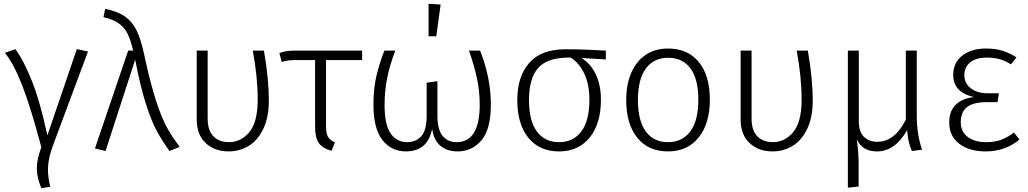

<svg xmlns="http://www.w3.org/2000/svg" viewBox="-20 -791 5443 1017"><path d="M231 -74 387 -531 446 -518 260 -19Q234 50 234 106Q234 147 246 198L199 206Q175 149 175 100Q175 52 199 -11Q144 -218 99 -335Q54 -452 6 -511L61 -531Q105 -473 149 -362Q193 -251 231 -74Z M743 -505Q776 -351 806 -259Q836 -167 863.5 -117Q891 -67 932 -13L878 9Q837 -48 809.5 -99Q782 -150 753 -240Q724 -330 696 -475L539 9L483 -5L659 -523H685Q673 -578 656 -612Q639 -646 608.5 -667.5Q578 -689 528 -700L537 -744Q603 -731 642 -703.5Q681 -676 703.5 -630Q726 -584 743 -505Z M1404 -260Q1404 -169 1374.5 -108Q1345 -47 1297 -18Q1249 11 1191 11Q1117 11 1069.5 -33Q1022 -77 1022 -159V-523H1080V-163Q1080 -100 1110.5 -69Q1141 -38 1193 -38Q1256 -38 1300.5 -91Q1345 -144 1345 -264Q1345 -383 1319 -523H1378Q1404 -373 1404 -260Z M1707 -473V-124Q1707 -84 1717.5 -66Q1728 -48 1754 -37L1736 8Q1687 -6 1668 -34.5Q1649 -63 1649 -119V-473H1557Q1526 -473 1510 -471Q1494 -469 1472 -463L1460 -510Q1482 -518 1500.5 -520.5Q1519 -523 1551 -523H1898V-473Z M2580 -237Q2580 -106 2530 -47.5Q2480 11 2404 11Q2348 11 2312.5 -19Q2277 -49 2269 -109Q2246 11 2130 11Q2052 11 2005 -50Q1958 -111 1958 -238Q1958 -322 1974 -389.5Q1990 -457 2016 -523H2074Q2045 -448 2031 -379Q2017 -310 2017 -236Q2017 -131 2049 -84.5Q2081 -38 2136 -38Q2184 -38 2212 -70Q2240 -102 2240 -179V-353L2297 -361V-179Q2297 -104 2324.5 -71Q2352 -38 2398 -38Q2521 -38 2521 -236Q2521 -308 2506.5 -376Q2492 -444 2464 -523H2523Q2580 -379 2580 -237ZM2314 -767 2291 -599H2250V-771Z M3189 -476 3059 -484Q3106 -457 3134.5 -400Q3163 -343 3163 -263Q3163 -136 3103.5 -62.5Q3044 11 2941 11Q2837 11 2778.5 -61.5Q2720 -134 2720 -261Q2720 -386 2783.5 -458Q2847 -530 2974 -530Q3075 -530 3189 -523ZM3003 -486H2998Q2881 -487 2831.5 -432Q2782 -377 2782 -261Q2782 -152 2823.5 -95Q2865 -38 2941 -38Q3017 -38 3059.5 -95Q3102 -152 3102 -263Q3102 -344 3075 -400.5Q3048 -457 3003 -486Z M3740 -263Q3740 -136 3680.5 -62.5Q3621 11 3518 11Q3414 11 3355.5 -61.5Q3297 -134 3297 -261Q3297 -344 3324 -406Q3351 -468 3401 -501Q3451 -534 3519 -534Q3623 -534 3681.5 -462.5Q3740 -391 3740 -263ZM3359 -261Q3359 -152 3400.5 -95Q3442 -38 3518 -38Q3594 -38 3636.5 -95Q3679 -152 3679 -263Q3679 -372 3637.5 -428.5Q3596 -485 3519 -485Q3443 -485 3401 -428Q3359 -371 3359 -261Z M4285 -260Q4285 -169 4255.5 -108Q4226 -47 4178 -18Q4130 11 4072 11Q3998 11 3950.5 -33Q3903 -77 3903 -159V-523H3961V-163Q3961 -100 3991.5 -69Q4022 -38 4074 -38Q4137 -38 4181.5 -91Q4226 -144 4226 -264Q4226 -383 4200 -523H4259Q4285 -373 4285 -260Z M4810 9Q4798 -20 4793 -43.5Q4788 -67 4785 -102Q4721 11 4626 11Q4585 11 4559.5 -5Q4534 -21 4518 -52Q4528 8 4528 80V197L4471 203V-523H4529V-150Q4529 -93 4556 -66.5Q4583 -40 4627 -40Q4719 -40 4778 -157V-523H4836V-177Q4836 -80 4864 2Z M5364 -487 5335 -450Q5307 -468 5277 -477Q5247 -486 5208 -486Q5151 -486 5119.5 -461Q5088 -436 5088 -392Q5088 -350 5122 -323.5Q5156 -297 5212 -297H5271L5264 -250H5207Q5136 -250 5102.5 -224Q5069 -198 5069 -143Q5069 -94 5105.5 -66Q5142 -38 5204 -38Q5250 -38 5283 -50.5Q5316 -63 5351 -89L5380 -52Q5305 11 5201 11Q5114 11 5061 -29.5Q5008 -70 5008 -142Q5008 -204 5043 -237Q5078 -270 5139 -277Q5029 -301 5029 -395Q5029 -459 5077 -496.5Q5125 -534 5203 -534Q5254 -534 5292.5 -521.5Q5331 -509 5364 -487Z"/></svg>

Font: Fira Sans Light
Style: Regular
Weight: 300
Designer: bBox Type GmbH & Carrois Corporate GbR & Edenspiekermann AG
Foundry: bBox Type GmbH & Carrois Corporate GbR & Edenspiekermann AG
Version: Version 4.301